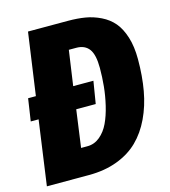

<svg xmlns="http://www.w3.org/2000/svg" viewBox="-105 -780 767 864"><g transform="rotate(-15 278.5 -347.5)"><path d="M291 -694.8Q335.4 -694.8 371.6 -688.7Q407.7 -682.6 442.1 -665.8Q476.6 -648.9 499.8 -621.6Q522.9 -594.2 536.9 -550Q550.8 -505.9 550.8 -446.8Q550.8 -367.7 538.8 -301Q526.9 -234.4 500.2 -178.2Q473.6 -122.1 433.6 -83Q393.6 -43.9 335 -22Q276.4 0 203.1 0H6.8L48.8 -300.8H12.2L27.8 -404.8H64L105 -694.8ZM230 -127Q262.2 -127 288.1 -148.4Q314 -169.9 329.8 -203.4Q345.7 -236.8 356.2 -281.2Q366.7 -325.7 370.8 -367.9Q375 -410.2 375 -453.1Q375 -515.1 355.2 -541.5Q335.4 -567.9 295.9 -567.9H261.2L237.8 -404.8H332L314.9 -300.8H224.1L200.2 -127Z"/></g></svg>

Font: Fira Sans Compressed ExtraBold
Style: Italic
Weight: 800
Width: 3
Italic angle: -8°
Designer: Carrois Corporate & Edenspiekermann AG
Foundry: Carrois Corporate GbR & Edenspiekermann AG
Version: Version 4.203;PS 004.203;hotconv 1.0.88;makeotf.lib2.5.64775